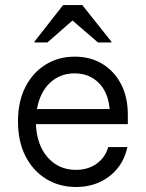

<svg xmlns="http://www.w3.org/2000/svg" viewBox="-20 -736 582 766"><path d="M283.3 10Q216.7 10 164.2 -22.1Q111.7 -54.2 81.7 -112.9Q51.7 -171.7 51.7 -251.7Q51.7 -330.8 81.2 -388.8Q110.8 -446.7 162.1 -478.3Q213.3 -510 278.3 -510Q340 -510 387.5 -481.7Q435 -453.3 462.5 -401.2Q490 -349.2 490 -278.3V-240.8H123.3Q126.7 -157.5 170.4 -107.9Q214.2 -58.3 282.5 -58.3Q330.8 -58.3 365.4 -82.9Q400 -107.5 411.7 -149.2H488.3Q477.5 -99.2 448.3 -63.8Q419.2 -28.3 377.1 -9.2Q335 10 283.3 10ZM127.5 -300.8H417.5Q411.7 -367.5 373.8 -405.4Q335.8 -443.3 277.5 -443.3Q219.2 -443.3 179.2 -405.4Q139.2 -367.5 127.5 -300.8ZM117.5 -566.7V-570L231.7 -715.8H308.3L424.2 -570V-566.7H370.8L269.2 -654.2L169.2 -566.7Z"/></svg>

Font: Funnel Sans Light
Style: Regular
Weight: 300
Designer: NORD ID, Kristian Moeller
Foundry: Dicotype
Version: Version 1.000